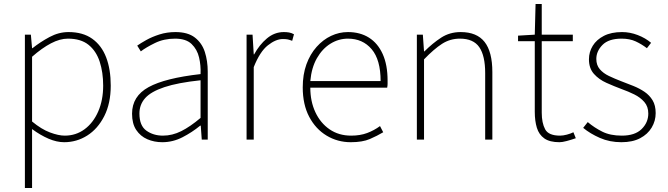

<svg xmlns="http://www.w3.org/2000/svg" viewBox="-20 -701 3352 964"><path d="M105 243V-527H135L141 -459H143Q182 -490 228.5 -515Q275 -540 324 -540Q396 -540 443 -506.5Q490 -473 513 -413Q536 -353 536 -271Q536 -182 503.5 -118Q471 -54 418 -20.5Q365 13 302 13Q265 13 224 -4.5Q183 -22 141 -53V46V243ZM305 -20Q361 -20 404.5 -52Q448 -84 473 -141Q498 -198 498 -271Q498 -338 480.5 -391.5Q463 -445 424.5 -476Q386 -507 321 -507Q281 -507 236 -483.5Q191 -460 141 -416V-91Q188 -52 231 -36Q274 -20 305 -20Z M795 13Q754 13 719.5 -2Q685 -17 664 -48.5Q643 -80 643 -130Q643 -218 726 -263.5Q809 -309 987 -329Q989 -372 979.5 -412.5Q970 -453 942 -480Q914 -507 859 -507Q803 -507 758 -485Q713 -463 687 -443L669 -472Q686 -484 714.5 -500Q743 -516 780.5 -528Q818 -540 861 -540Q923 -540 958.5 -512.5Q994 -485 1008.5 -440Q1023 -395 1023 -341V0H993L988 -70H985Q945 -37 896.5 -12Q848 13 795 13ZM798 -20Q845 -20 890 -42.5Q935 -65 987 -109V-298Q873 -286 805.5 -263.5Q738 -241 709 -208.5Q680 -176 680 -131Q680 -70 715 -45Q750 -20 798 -20Z M1218 0V-527H1248L1254 -428H1256Q1282 -476 1320 -508Q1358 -540 1405 -540Q1419 -540 1431 -538Q1443 -536 1456 -529L1447 -496Q1434 -501 1425 -503Q1416 -505 1400 -505Q1365 -505 1325 -473.5Q1285 -442 1254 -364V0Z M1741 13Q1675 13 1620 -20Q1565 -53 1532.5 -114.5Q1500 -176 1500 -262Q1500 -327 1518.5 -378Q1537 -429 1569.5 -465.5Q1602 -502 1642.5 -521Q1683 -540 1727 -540Q1788 -540 1832.5 -512Q1877 -484 1901.5 -429.5Q1926 -375 1926 -297Q1926 -289 1926 -280.5Q1926 -272 1924 -261H1538Q1538 -192 1563.5 -137.5Q1589 -83 1635 -51.5Q1681 -20 1743 -20Q1788 -20 1823 -33Q1858 -46 1888 -68L1904 -37Q1874 -19 1837 -3Q1800 13 1741 13ZM1538 -294H1891Q1891 -401 1846 -454Q1801 -507 1727 -507Q1680 -507 1639 -481.5Q1598 -456 1571 -408.5Q1544 -361 1538 -294Z M2073 0V-527H2103L2109 -443H2111Q2152 -484 2195 -512Q2238 -540 2293 -540Q2374 -540 2413 -490.5Q2452 -441 2452 -339V0H2416V-334Q2416 -421 2386.5 -464Q2357 -507 2289 -507Q2240 -507 2199.5 -481Q2159 -455 2109 -403V0Z M2789 13Q2740 13 2713 -6Q2686 -25 2675.5 -59.5Q2665 -94 2665 -140V-494H2581V-522L2665 -527L2669 -681H2700V-527H2856V-494H2700V-135Q2700 -84 2717 -52Q2734 -20 2792 -20Q2807 -20 2826 -25Q2845 -30 2859 -37L2871 -7Q2848 1 2825.5 7Q2803 13 2789 13Z M3100 13Q3041 13 2992 -8.5Q2943 -30 2908 -59L2931 -88Q2964 -60 3004 -40Q3044 -20 3102 -20Q3168 -20 3201.5 -53Q3235 -86 3235 -131Q3235 -166 3215 -189Q3195 -212 3164.5 -227Q3134 -242 3103 -253Q3063 -268 3025 -285Q2987 -302 2962 -330Q2937 -358 2937 -403Q2937 -440 2956 -471Q2975 -502 3012 -521Q3049 -540 3103 -540Q3143 -540 3182 -525Q3221 -510 3249 -486L3228 -459Q3202 -479 3172 -493Q3142 -507 3101 -507Q3036 -507 3005 -475.5Q2974 -444 2974 -405Q2974 -374 2991.5 -353.5Q3009 -333 3037.5 -319.5Q3066 -306 3097 -294Q3129 -282 3160 -269.5Q3191 -257 3216 -240Q3241 -223 3256.5 -197.5Q3272 -172 3272 -133Q3272 -94 3252 -60.5Q3232 -27 3194 -7Q3156 13 3100 13Z"/></svg>

Font: Noto Sans KR Thin Thin
Style: Regular
Weight: 250
Version: Version 2.004-H2;hotconv 1.0.118;makeotfexe 2.5.65603